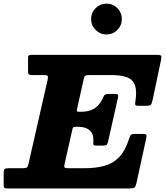

<svg xmlns="http://www.w3.org/2000/svg" viewBox="-68 -1058 925 1078"><path d="M529.5 -864.5Q566 -864.5 591 -890Q616 -915.5 616 -951Q616 -987 591 -1012.2Q566 -1037.5 529.5 -1037.5Q494.5 -1037.5 469 -1012.2Q443.5 -987 443.5 -951Q443.5 -915.5 469 -890Q494.5 -864.5 529.5 -864.5ZM338.5 -332Q340.5 -340 343 -343Q345.5 -346 355.5 -346H372Q414 -346 436.5 -325Q459 -304 456 -265Q455 -252.5 456.2 -246.5Q457.5 -240.5 474 -240.5H508.5Q527.5 -240.5 532 -245.8Q536.5 -251 539.5 -266L593.5 -506Q597 -521.5 594.2 -526Q591.5 -530.5 572 -530.5H544Q521 -530.5 516.5 -521.5Q512 -512.5 505 -498.5Q489 -465.5 460.2 -448Q431.5 -430.5 387.5 -430.5H375Q367 -430.5 364.5 -432.8Q362 -435 364 -443.5L402.5 -616Q405.5 -629.5 411.8 -633Q418 -636.5 434 -636.5H558.5Q614.5 -636.5 646.8 -623.5Q679 -610.5 690 -578.8Q701 -547 692.5 -491.5Q690.5 -478.5 691 -471.2Q691.5 -464 709.5 -464H752.5Q775.5 -464 780 -470.8Q784.5 -477.5 788.5 -495.5L835.5 -718Q839 -735.5 837.5 -742.8Q836 -750 813 -750H109.5Q98.5 -750 94 -747.2Q89.5 -744.5 89.5 -733.5V-658.5Q89.5 -643 95 -639.8Q100.5 -636.5 115 -636.5H178Q198 -636.5 200.2 -631Q202.5 -625.5 199.5 -610.5L92 -138Q88 -121 82 -117.2Q76 -113.5 54.5 -113.5H-18.5Q-37.5 -113.5 -42.5 -109Q-47.5 -104.5 -47.5 -85V-20Q-47.5 -6.5 -43 -3.2Q-38.5 0 -25.5 0H657.5Q681 0 687.2 -5.2Q693.5 -10.5 698 -29.5L752.5 -279.5Q756 -295 754 -300.5Q752 -306 731 -306H691Q671 -306 666.5 -300.5Q662 -295 657.5 -281Q636 -213 601.8 -176.8Q567.5 -140.5 518.8 -127Q470 -113.5 405.5 -113.5H318.5Q296 -113.5 293.8 -119.2Q291.5 -125 295.5 -141.5Z"/></svg>

Font: Besley ExtraBold
Style: Italic
Weight: 800
Italic angle: -13°
Designer: Owen Earl
Foundry: indestructible type*
Version: Version 2.001